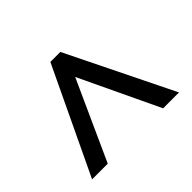

<svg xmlns="http://www.w3.org/2000/svg" viewBox="-97 -854 667 667"><g transform="rotate(-45 236.0 -520.5)"><path d="M22 -325H99L232 -618L371 -325H449L257 -716H208Z"/></g></svg>

Font: Noto Sans Telugu Condensed
Style: Regular
Weight: 400
Width: 3
Designer: Jelle Bosma - Monotype Design Team
Foundry: Monotype Imaging Inc.
Version: Version 2.005